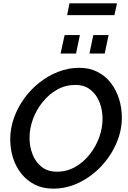

<svg xmlns="http://www.w3.org/2000/svg" viewBox="-20 -1119 765 1144"><path d="M297 5Q235 5 187.5 -19Q140 -43 107 -84.5Q74 -126 57.5 -178.5Q41 -231 41 -289Q41 -354 63 -416Q85 -478 124 -532Q163 -586 215 -627Q267 -668 327.5 -691.5Q388 -715 452 -715Q514 -715 561.5 -690.5Q609 -666 641 -624Q673 -582 689.5 -529Q706 -476 706 -419Q706 -339 672.5 -263Q639 -187 581.5 -126.5Q524 -66 450.5 -30.5Q377 5 297 5ZM319 -96Q378 -96 427.5 -124Q477 -152 514 -198.5Q551 -245 571 -300.5Q591 -356 591 -411Q591 -465 572.5 -511Q554 -557 518 -585Q482 -613 429 -613Q370 -613 320.5 -585Q271 -557 234 -511Q197 -465 176.5 -409.5Q156 -354 156 -298Q156 -244 174.5 -198Q193 -152 229 -124Q265 -96 319 -96ZM341 -800 365 -910H456L433 -800ZM513 -800 536 -910H627L604 -800ZM380 -1029 394 -1099H677L662 -1029Z"/></svg>

Font: Raleway SemiBold
Style: Italic
Weight: 600
Italic angle: -12°
Designer: Matt McInerney, Pablo Impallari, Rodrigo Fuenzalida
Foundry: Matt McInerney, Pablo Impallari, Rodrigo Fuenzalida
Version: Version 4.026